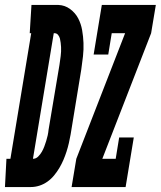

<svg xmlns="http://www.w3.org/2000/svg" viewBox="-73 -755 649 775"><path d="M-53 0 -47 -114H-31L53 -621H47L54 -735H77H163Q189 -734 210 -718.5Q231 -703 242.5 -681Q254 -659 258.5 -633.5Q263 -608 264 -581.5Q265 -555 262 -528Q259 -501 255 -474L212 -212Q209 -195 205 -177.5Q201 -160 195.5 -143Q190 -126 183 -109.5Q176 -93 166.5 -77Q157 -61 145 -46.5Q133 -32 118 -21.5Q103 -11 86 -5.5Q69 0 51 0ZM60 -114Q72 -114 81 -123Q90 -132 96 -142.5Q102 -153 106 -164Q110 -175 113.5 -186Q117 -197 119.5 -208.5Q122 -220 123 -231L167 -493Q168 -502 169.5 -511Q171 -520 172 -529Q173 -538 173.5 -547Q174 -556 173.5 -564.5Q173 -573 172 -582Q171 -591 169 -599Q167 -607 161.5 -614Q156 -621 147 -621H144ZM216 0 235 -114 432 -621H378L364 -535H305L338 -735H556L537 -621L340 -114H394L408 -200H467L434 0Z"/></svg>

Font: Iosevka Slab Heavy
Style: Italic
Weight: 900
Italic angle: -9°
Monospace: yes
Designer: Belleve Invis
Foundry: Belleve Invis
Version: Version 11.1.0; ttfautohint (v1.8.3)